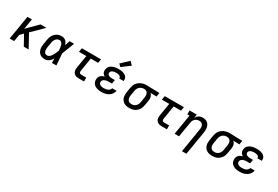

<svg xmlns="http://www.w3.org/2000/svg" viewBox="87 -2085 5226 3611"><g transform="rotate(30 2700.0 -279.5)"><path d="M54 0 140 -520H237L200 -296L425 -520H553L311 -282L467 0H361L242 -215L176 -149L151 0Z M822 8Q792 8 764 1.5Q736 -5 713.5 -22Q691 -39 677 -63Q663 -87 657 -114.5Q651 -142 652 -172Q653 -202 658 -231L674 -331Q679 -356 686.5 -381Q694 -406 708 -429.5Q722 -453 741.5 -472.5Q761 -492 784.5 -505Q808 -518 834 -523Q860 -528 885 -528Q910 -528 933 -519.5Q956 -511 973 -495Q990 -479 1001 -458Q1012 -437 1020 -414Q1029 -441 1037.5 -467.5Q1046 -494 1055 -520H1152Q1126 -453 1101 -385.5Q1076 -318 1049 -251Q1055 -189 1059 -126Q1063 -63 1068 0H971Q971 -23 971 -46.5Q971 -70 971 -94Q958 -74 942.5 -55.5Q927 -37 908 -22.5Q889 -8 866.5 0Q844 8 822 8ZM822 -76Q842 -76 860.5 -87.5Q879 -99 893 -115.5Q907 -132 917.5 -150.5Q928 -169 937 -188Q946 -207 954 -226.5Q962 -246 969 -265Q968 -284 966.5 -302Q965 -320 962 -338Q959 -356 954.5 -374Q950 -392 941.5 -407Q933 -422 918.5 -433Q904 -444 885 -444Q870 -444 854.5 -440Q839 -436 826 -426.5Q813 -417 803 -404Q793 -391 786 -376.5Q779 -362 775 -347Q771 -332 769 -317L752 -217Q750 -202 748.5 -186Q747 -170 748.5 -154.5Q750 -139 754.5 -124.5Q759 -110 768 -98.5Q777 -87 791.5 -81.5Q806 -76 822 -76Z M1557 0Q1535 0 1514 -3.5Q1493 -7 1475.5 -16.5Q1458 -26 1444.5 -42Q1431 -58 1425 -77.5Q1419 -97 1419 -118.5Q1419 -140 1422 -162L1468 -436H1308L1322 -520H1738L1724 -436H1564L1517 -148Q1515 -136 1515 -124.5Q1515 -113 1520 -103.5Q1525 -94 1535.5 -89Q1546 -84 1557 -84H1669V0Z M2053 8Q2026 8 1999 5Q1972 2 1947 -6.5Q1922 -15 1901 -29.5Q1880 -44 1866 -65.5Q1852 -87 1847.5 -113.5Q1843 -140 1847 -167Q1850 -187 1859.5 -206Q1869 -225 1885 -238.5Q1901 -252 1920 -260.5Q1939 -269 1959 -275Q1943 -284 1930 -296.5Q1917 -309 1909.5 -325.5Q1902 -342 1900 -361Q1898 -380 1902 -399Q1905 -421 1916 -442Q1927 -463 1945 -478Q1963 -493 1984.5 -503Q2006 -513 2028 -518.5Q2050 -524 2072 -526Q2094 -528 2116 -528Q2140 -528 2163.5 -526Q2187 -524 2209.5 -517.5Q2232 -511 2252 -500.5Q2272 -490 2286.5 -473Q2301 -456 2307.5 -433.5Q2314 -411 2310 -387Q2310 -385 2309.5 -383Q2309 -381 2309 -379H2213Q2213 -380 2213.5 -381Q2214 -382 2214 -383Q2216 -394 2211.5 -404.5Q2207 -415 2199 -422Q2191 -429 2181 -433Q2171 -437 2160.5 -439.5Q2150 -442 2138.5 -443Q2127 -444 2116 -444Q2104 -444 2092 -443.5Q2080 -443 2068.5 -440.5Q2057 -438 2045 -434Q2033 -430 2022.5 -423.5Q2012 -417 2005 -406.5Q1998 -396 1996 -384Q1993 -366 2001.5 -350Q2010 -334 2025.5 -326Q2041 -318 2059 -315Q2077 -312 2095 -312H2158L2144 -228H2082Q2068 -228 2054 -227.5Q2040 -227 2026.5 -224Q2013 -221 1999 -216Q1985 -211 1972.5 -203Q1960 -195 1952 -182.5Q1944 -170 1942 -156Q1940 -143 1943 -129.5Q1946 -116 1954.5 -106.5Q1963 -97 1975 -91Q1987 -85 1999.5 -81.5Q2012 -78 2025.5 -77Q2039 -76 2053 -76Q2074 -76 2095 -79Q2116 -82 2136 -91Q2156 -100 2171.5 -116.5Q2187 -133 2192 -154H2287Q2283 -129 2271 -105.5Q2259 -82 2241 -62.5Q2223 -43 2200 -29Q2177 -15 2152.5 -6.5Q2128 2 2103 5Q2078 8 2053 8ZM2123 -575 2075 -625 2234 -774 2299 -706Z M2653 8Q2622 8 2592 2Q2562 -4 2537 -19Q2512 -34 2494.5 -57.5Q2477 -81 2468.5 -109.5Q2460 -138 2460.5 -169Q2461 -200 2466 -231L2482 -331Q2487 -358 2496.5 -384Q2506 -410 2522 -433Q2538 -456 2561 -474.5Q2584 -493 2609.5 -504.5Q2635 -516 2661.5 -522Q2688 -528 2715 -528Q2719 -528 2723 -528Q2727 -528 2731 -528L3005 -520L2991 -436L2857 -440Q2872 -427 2883 -410Q2894 -393 2899 -373Q2904 -353 2903.5 -331.5Q2903 -310 2900 -289L2883 -189Q2879 -162 2870 -136Q2861 -110 2845 -86Q2829 -62 2807 -43Q2785 -24 2759.5 -12.5Q2734 -1 2706.5 3.5Q2679 8 2653 8ZM2654 -76Q2671 -76 2687.5 -79.5Q2704 -83 2719 -91Q2734 -99 2746.5 -112Q2759 -125 2767.5 -139.5Q2776 -154 2781 -170Q2786 -186 2789 -203L2805 -303Q2808 -319 2809 -335.5Q2810 -352 2807.5 -367Q2805 -382 2799 -396.5Q2793 -411 2782 -421.5Q2771 -432 2756.5 -437.5Q2742 -443 2726 -444H2717Q2715 -444 2713 -444Q2711 -444 2709 -444Q2693 -444 2677 -439.5Q2661 -435 2646 -427Q2631 -419 2619 -406.5Q2607 -394 2598 -379.5Q2589 -365 2584 -349Q2579 -333 2577 -317L2560 -217Q2557 -200 2556.5 -182.5Q2556 -165 2559.5 -149Q2563 -133 2571 -118.5Q2579 -104 2591.5 -94Q2604 -84 2620.5 -80Q2637 -76 2654 -76Z M3357 0Q3335 0 3314 -3.5Q3293 -7 3275.5 -16.5Q3258 -26 3244.5 -42Q3231 -58 3225 -77.5Q3219 -97 3219 -118.5Q3219 -140 3222 -162L3268 -436H3108L3122 -520H3538L3524 -436H3364L3317 -148Q3315 -136 3315 -124.5Q3315 -113 3320 -103.5Q3325 -94 3335.5 -89Q3346 -84 3357 -84H3469V0Z M3920 215 4005 -303Q4008 -320 4009 -337Q4010 -354 4007 -370Q4004 -386 3997 -400.5Q3990 -415 3978 -425Q3966 -435 3950 -439.5Q3934 -444 3917 -444Q3902 -444 3886.5 -441Q3871 -438 3856.5 -431Q3842 -424 3829.5 -412.5Q3817 -401 3808 -387.5Q3799 -374 3794 -358.5Q3789 -343 3787 -328L3732 0H3636L3708 -436H3661V-520H3818L3806 -446Q3817 -465 3832.5 -481Q3848 -497 3866.5 -508Q3885 -519 3906 -523.5Q3927 -528 3947 -528Q3976 -528 4003 -520Q4030 -512 4050.5 -495Q4071 -478 4083.5 -454Q4096 -430 4101.5 -402.5Q4107 -375 4105.5 -346.5Q4104 -318 4100 -289L4016 215Z M4453 8Q4422 8 4392 2Q4362 -4 4337 -19Q4312 -34 4294.5 -57.5Q4277 -81 4268.5 -109.5Q4260 -138 4260.5 -169Q4261 -200 4266 -231L4282 -331Q4287 -358 4296.5 -384Q4306 -410 4322 -433Q4338 -456 4361 -474.5Q4384 -493 4409.5 -504.5Q4435 -516 4461.5 -522Q4488 -528 4515 -528Q4519 -528 4523 -528Q4527 -528 4531 -528L4805 -520L4791 -436L4657 -440Q4672 -427 4683 -410Q4694 -393 4699 -373Q4704 -353 4703.5 -331.5Q4703 -310 4700 -289L4683 -189Q4679 -162 4670 -136Q4661 -110 4645 -86Q4629 -62 4607 -43Q4585 -24 4559.5 -12.5Q4534 -1 4506.5 3.5Q4479 8 4453 8ZM4454 -76Q4471 -76 4487.5 -79.5Q4504 -83 4519 -91Q4534 -99 4546.5 -112Q4559 -125 4567.5 -139.5Q4576 -154 4581 -170Q4586 -186 4589 -203L4605 -303Q4608 -319 4609 -335.5Q4610 -352 4607.5 -367Q4605 -382 4599 -396.5Q4593 -411 4582 -421.5Q4571 -432 4556.5 -437.5Q4542 -443 4526 -444H4517Q4515 -444 4513 -444Q4511 -444 4509 -444Q4493 -444 4477 -439.5Q4461 -435 4446 -427Q4431 -419 4419 -406.5Q4407 -394 4398 -379.5Q4389 -365 4384 -349Q4379 -333 4377 -317L4360 -217Q4357 -200 4356.5 -182.5Q4356 -165 4359.5 -149Q4363 -133 4371 -118.5Q4379 -104 4391.5 -94Q4404 -84 4420.5 -80Q4437 -76 4454 -76Z M5053 8Q5026 8 4999 5Q4972 2 4947 -6.5Q4922 -15 4901 -29.5Q4880 -44 4866 -65.5Q4852 -87 4847.5 -113.5Q4843 -140 4847 -167Q4850 -187 4859.5 -206Q4869 -225 4885 -238.5Q4901 -252 4920 -260.5Q4939 -269 4959 -275Q4943 -284 4930 -296.5Q4917 -309 4909.5 -325.5Q4902 -342 4900 -361Q4898 -380 4902 -399Q4905 -421 4916 -442Q4927 -463 4945 -478Q4963 -493 4984.5 -503Q5006 -513 5028 -518.5Q5050 -524 5072 -526Q5094 -528 5116 -528Q5140 -528 5163.5 -526Q5187 -524 5209.5 -517.5Q5232 -511 5252 -500.5Q5272 -490 5286.5 -473Q5301 -456 5307.5 -433.5Q5314 -411 5310 -387Q5310 -385 5309.5 -383Q5309 -381 5309 -379H5213Q5213 -380 5213.5 -381Q5214 -382 5214 -383Q5216 -394 5211.5 -404.5Q5207 -415 5199 -422Q5191 -429 5181 -433Q5171 -437 5160.5 -439.5Q5150 -442 5138.5 -443Q5127 -444 5116 -444Q5104 -444 5092 -443.5Q5080 -443 5068.5 -440.5Q5057 -438 5045 -434Q5033 -430 5022.5 -423.5Q5012 -417 5005 -406.5Q4998 -396 4996 -384Q4993 -366 5001.5 -350Q5010 -334 5025.5 -326Q5041 -318 5059 -315Q5077 -312 5095 -312H5158L5144 -228H5082Q5068 -228 5054 -227.5Q5040 -227 5026.5 -224Q5013 -221 4999 -216Q4985 -211 4972.5 -203Q4960 -195 4952 -182.5Q4944 -170 4942 -156Q4940 -143 4943 -129.5Q4946 -116 4954.5 -106.5Q4963 -97 4975 -91Q4987 -85 4999.5 -81.5Q5012 -78 5025.5 -77Q5039 -76 5053 -76Q5074 -76 5095 -79Q5116 -82 5136 -91Q5156 -100 5171.5 -116.5Q5187 -133 5192 -154H5287Q5283 -129 5271 -105.5Q5259 -82 5241 -62.5Q5223 -43 5200 -29Q5177 -15 5152.5 -6.5Q5128 2 5103 5Q5078 8 5053 8Z"/></g></svg>

Font: Iosevka Etoile Medium Oblique
Style: Regular
Weight: 500
Italic angle: -9°
Designer: Belleve Invis
Foundry: Belleve Invis
Version: Version 15.5.2; ttfautohint (v1.8.4)